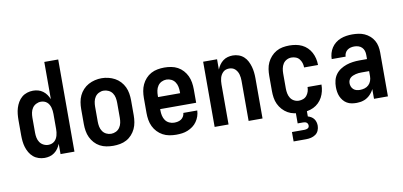

<svg xmlns="http://www.w3.org/2000/svg" viewBox="-83 -1011 3167 1508"><g transform="rotate(-10 1500.0 -257.5)"><path d="M203 8Q179 8 155.5 0.5Q132 -7 113.5 -22.5Q95 -38 82.5 -59.5Q70 -81 63 -104Q56 -127 53.5 -151.5Q51 -176 51 -200V-320Q51 -344 53.5 -368.5Q56 -393 63 -416Q70 -439 82.5 -460.5Q95 -482 113.5 -497.5Q132 -513 155.5 -520.5Q179 -528 203 -528Q224 -528 244 -522.5Q264 -517 281 -504.5Q298 -492 310 -475Q322 -458 330 -438V-735H441V0H330V-82Q322 -62 310 -45Q298 -28 281 -15.5Q264 -3 244 2.5Q224 8 203 8ZM249 -88Q249 -88 249 -88Q249 -88 249 -88Q262 -88 274.5 -92Q287 -96 297 -104.5Q307 -113 313.5 -124.5Q320 -136 323.5 -148.5Q327 -161 328.5 -174Q330 -187 330 -200V-320Q330 -333 328.5 -346Q327 -359 323.5 -371.5Q320 -384 313.5 -395.5Q307 -407 297 -415.5Q287 -424 274.5 -428Q262 -432 249 -432Q229 -432 210.5 -422.5Q192 -413 181 -396.5Q170 -380 166 -360Q162 -340 162 -320V-200Q162 -180 166 -160Q170 -140 181 -123.5Q192 -107 210.5 -97.5Q229 -88 249 -88Z M750 8Q723 8 695.5 3Q668 -2 644 -15Q620 -28 601.5 -48.5Q583 -69 571.5 -93.5Q560 -118 555.5 -145.5Q551 -173 551 -200V-320Q551 -347 555.5 -374.5Q560 -402 571.5 -426.5Q583 -451 602 -471.5Q621 -492 645 -505Q669 -518 696 -524.5Q723 -531 750 -531Q777 -531 804 -524.5Q831 -518 855 -505Q879 -492 898 -471.5Q917 -451 928.5 -426.5Q940 -402 944.5 -374.5Q949 -347 949 -320V-200Q949 -173 944.5 -145.5Q940 -118 928.5 -93.5Q917 -69 898.5 -48.5Q880 -28 856 -15Q832 -2 804.5 3Q777 8 750 8ZM750 -88Q770 -88 788.5 -97Q807 -106 818.5 -123Q830 -140 834 -160Q838 -180 838 -200V-320Q838 -340 834 -360.5Q830 -381 818.5 -397.5Q807 -414 788 -423Q769 -432 749 -432Q729 -432 710.5 -422.5Q692 -413 681 -396.5Q670 -380 666 -360Q662 -340 662 -320V-200Q662 -180 666 -160Q670 -140 681.5 -123Q693 -106 711.5 -97Q730 -88 750 -88Z M1252 8Q1225 8 1197.5 3Q1170 -2 1146 -15Q1122 -28 1103 -48Q1084 -68 1072 -93Q1060 -118 1055.5 -145.5Q1051 -173 1051 -200V-320Q1051 -347 1055.5 -374.5Q1060 -402 1071.5 -426.5Q1083 -451 1101.5 -471.5Q1120 -492 1144 -505Q1168 -518 1195.5 -523Q1223 -528 1250 -528Q1277 -528 1304.5 -523Q1332 -518 1356 -505Q1380 -492 1398.5 -471.5Q1417 -451 1428.5 -426.5Q1440 -402 1444.5 -374.5Q1449 -347 1449 -320V-212H1162V-200Q1162 -180 1166.5 -159.5Q1171 -139 1182.5 -122.5Q1194 -106 1213 -97Q1232 -88 1252 -88Q1267 -88 1281.5 -91Q1296 -94 1308 -102Q1320 -110 1327.5 -123Q1335 -136 1336 -151H1447Q1446 -127 1438.5 -105Q1431 -83 1417.5 -63.5Q1404 -44 1385 -30Q1366 -16 1344 -7Q1322 2 1299 5Q1276 8 1252 8ZM1162 -308H1338V-320Q1338 -340 1334 -360Q1330 -380 1318.5 -397Q1307 -414 1288.5 -423Q1270 -432 1250 -432Q1230 -432 1211.5 -423Q1193 -414 1181.5 -397Q1170 -380 1166 -360Q1162 -340 1162 -320Z M1559 0V-520H1670V-438Q1678 -458 1690 -475Q1702 -492 1718.5 -504.5Q1735 -517 1755 -522.5Q1775 -528 1796 -528Q1820 -528 1843 -520Q1866 -512 1883.5 -496Q1901 -480 1912 -458.5Q1923 -437 1929.5 -414Q1936 -391 1938.5 -367.5Q1941 -344 1941 -320V0H1830V-320Q1830 -333 1828.5 -346Q1827 -359 1823.5 -371.5Q1820 -384 1813.5 -395Q1807 -406 1797.5 -415Q1788 -424 1775.5 -428Q1763 -432 1750 -432Q1737 -432 1724.5 -428Q1712 -424 1702.5 -415Q1693 -406 1686.5 -395Q1680 -384 1676.5 -371.5Q1673 -359 1671.5 -346Q1670 -333 1670 -320V0Z M2247 8Q2220 8 2193 3Q2166 -2 2142.5 -15.5Q2119 -29 2100.5 -49.5Q2082 -70 2070.5 -94.5Q2059 -119 2055 -146Q2051 -173 2051 -200V-320Q2051 -347 2055 -374Q2059 -401 2070.5 -425.5Q2082 -450 2100.5 -470.5Q2119 -491 2142.5 -504.5Q2166 -518 2193 -523Q2220 -528 2247 -528Q2273 -528 2298.5 -523.5Q2324 -519 2347 -508Q2370 -497 2388.5 -479Q2407 -461 2419 -438.5Q2431 -416 2437 -390.5Q2443 -365 2443 -340Q2443 -339 2443 -338.5Q2443 -338 2443 -338H2332Q2332 -338 2332 -338.5Q2332 -339 2332 -339Q2332 -357 2326.5 -374Q2321 -391 2310 -405Q2299 -419 2282 -425.5Q2265 -432 2247 -432Q2227 -432 2209 -422.5Q2191 -413 2180.5 -396.5Q2170 -380 2166 -360Q2162 -340 2162 -320V-200Q2162 -180 2166 -160Q2170 -140 2180.5 -123.5Q2191 -107 2209 -97.5Q2227 -88 2247 -88Q2265 -88 2282 -94.5Q2299 -101 2310 -115Q2321 -129 2326.5 -146Q2332 -163 2332 -181Q2332 -181 2332 -181.5Q2332 -182 2332 -182H2443Q2443 -182 2443 -181.5Q2443 -181 2443 -180Q2443 -155 2437 -129.5Q2431 -104 2419 -81.5Q2407 -59 2388.5 -41Q2370 -23 2347 -12Q2324 -1 2298.5 3.5Q2273 8 2247 8ZM2150 220V145H2250Q2257 145 2263.5 143.5Q2270 142 2276 139Q2282 136 2285 130Q2288 124 2288 118Q2288 110 2285 103.5Q2282 97 2276.5 93Q2271 89 2264 87.5Q2257 86 2250 86H2206V0H2294V46Q2308 50 2320.5 57.5Q2333 65 2341.5 76.5Q2350 88 2354 102Q2358 116 2358 131Q2358 150 2350 169Q2342 188 2325.5 199.5Q2309 211 2289.5 215.5Q2270 220 2250 220Z M2689 8Q2669 8 2650 4.5Q2631 1 2614 -9Q2597 -19 2584.5 -34.5Q2572 -50 2564.5 -67.5Q2557 -85 2554 -104.5Q2551 -124 2551 -143Q2551 -170 2557.5 -196Q2564 -222 2579.5 -243Q2595 -264 2617.5 -278.5Q2640 -293 2665 -301.5Q2690 -310 2716.5 -313.5Q2743 -317 2769 -317H2830V-351Q2830 -368 2825 -383.5Q2820 -399 2808.5 -410.5Q2797 -422 2781 -427Q2765 -432 2748 -432Q2734 -432 2719.5 -428.5Q2705 -425 2693 -416Q2681 -407 2674.5 -393Q2668 -379 2668 -365H2557Q2557 -388 2563.5 -411Q2570 -434 2583 -454Q2596 -474 2615 -489Q2634 -504 2656 -512.5Q2678 -521 2701.5 -524.5Q2725 -528 2748 -528Q2773 -528 2798 -524.5Q2823 -521 2845.5 -511Q2868 -501 2887 -484.5Q2906 -468 2918.5 -446.5Q2931 -425 2936 -400.5Q2941 -376 2941 -351V0H2830V-78Q2825 -68 2823.5 -65.5Q2822 -63 2819 -58.5Q2816 -54 2812.5 -49.5Q2809 -45 2805.5 -41Q2802 -37 2798 -33Q2794 -29 2790 -25.5Q2786 -22 2781.5 -19Q2777 -16 2772.5 -13Q2768 -10 2763 -7.5Q2758 -5 2753 -3Q2748 -1 2742.5 0.5Q2737 2 2732 3.5Q2727 5 2721.5 5.5Q2716 6 2710.5 6.5Q2705 7 2699.5 7.5Q2694 8 2689 8ZM2734 -88Q2753 -88 2771.5 -93.5Q2790 -99 2803.5 -112Q2817 -125 2823.5 -143Q2830 -161 2830 -180V-221H2769Q2757 -221 2745.5 -220Q2734 -219 2722.5 -216Q2711 -213 2700 -208.5Q2689 -204 2680 -196Q2671 -188 2666.5 -177Q2662 -166 2662 -154Q2662 -140 2667 -127Q2672 -114 2682.5 -104.5Q2693 -95 2706.5 -91.5Q2720 -88 2734 -88Z"/></g></svg>

Font: Iosevka SS08 Regular
Style: Bold
Weight: 700
Monospace: yes
Designer: Belleve Invis
Foundry: Belleve Invis
Version: Version 16.3.4; ttfautohint (v1.8.4)